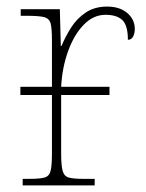

<svg xmlns="http://www.w3.org/2000/svg" viewBox="-20 -564 445 584"><path d="M49 0V-20H71Q101 -20 115.5 -24Q130 -28 134 -44.5Q138 -61 138 -98V-275H42V-300H138V-442Q138 -477 134 -492.5Q130 -508 114 -512Q98 -516 61 -516H43V-536H162L165 -424H167Q179 -453 196.5 -480.5Q214 -508 241 -526Q268 -544 306 -544Q344 -544 367 -524.5Q390 -505 390 -476Q390 -463 385 -453Q380 -443 369 -443Q369 -487 352 -503Q335 -519 301 -519Q264 -519 234.5 -488.5Q205 -458 187 -408Q169 -358 166 -300H313V-275H166V-98Q166 -61 170.5 -44.5Q175 -28 189 -24Q203 -20 233 -20H268V0Z"/></svg>

Font: Noto Serif Thin
Style: Regular
Weight: 100
Designer: Monotype Design Team
Foundry: Monotype Imaging Inc.
Version: Version 2.015